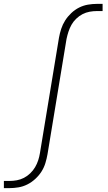

<svg xmlns="http://www.w3.org/2000/svg" viewBox="-38 -755 558 990"><path d="M-18 215V178H11Q30 178 49 174.5Q68 171 85.5 162Q103 153 118 138.5Q133 124 143 107Q153 90 159 71.5Q165 53 168 34L266 -560Q270 -583 277.5 -606Q285 -629 298 -649.5Q311 -670 329.5 -687.5Q348 -705 370 -716Q392 -727 415.5 -731Q439 -735 462 -735H491V-698H462Q443 -698 424 -694.5Q405 -691 387.5 -682Q370 -673 355 -658.5Q340 -644 330.5 -627Q321 -610 315 -591.5Q309 -573 305 -554L207 40Q203 63 196 86Q189 109 176 129.5Q163 150 144 167.5Q125 185 103 196Q81 207 57.5 211Q34 215 11 215Z"/></svg>

Font: Iosevka Extralight
Style: Italic
Weight: 200
Italic angle: -9°
Monospace: yes
Designer: Belleve Invis
Foundry: Belleve Invis
Version: Version 32.5.0; ttfautohint (v1.8.4)